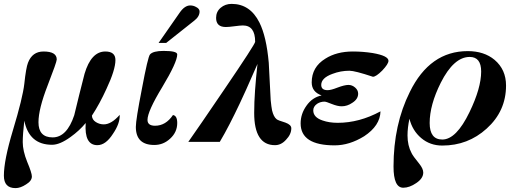

<svg xmlns="http://www.w3.org/2000/svg" viewBox="-21 -730 2658 988"><path d="M595 -139Q597 -95 560 -41Q523 17 480 17Q412 17 420 -97Q388 -58 342 -25Q287 15 247 15Q129 15 104 -109Q100 -73 98 -45.5Q96 -18 96 1Q96 46 119 103Q143 160 143 178Q143 201 113 219Q84 238 59 238Q-1 238 -1 174Q-1 95 45 -58Q71 -144 85.5 -203.5Q100 -263 104 -298Q113 -382 123 -407Q145 -465 203 -465Q271 -465 271 -424Q271 -411 224 -290Q177 -169 177 -101Q177 -23 250 -23Q323 -23 361 -137Q374 -191 387 -243.5Q400 -296 414 -350Q448 -465 521 -465Q573 -465 573 -421Q573 -371 527 -273Q492 -196 452 -135Q453 -114 472 -102Q491 -90 513 -90Q552 -90 595 -139Z M1006 -671Q1006 -645 979 -624L834 -509H795L903 -664Q929 -702 958 -702Q974 -702 988 -694Q1006 -685 1006 -671ZM891 -97Q891 -50 855 -17Q820 16 773 16Q678 16 678 -77Q678 -114 709 -272Q740 -438 751 -450Q767 -468 821 -468Q891 -468 891 -450Q891 -410 814 -282Q738 -157 738 -113Q738 -83 777 -83Q832 -83 869 -138Q891 -135 891 -97Z M1478 -70Q1478 -39 1451 -11Q1426 17 1394 17Q1287 17 1287 -149Q1287 -203 1291.5 -266Q1296 -329 1304 -401Q1235 -243 1213 -198Q1186 -141 1160.5 -91.5Q1135 -42 1110 0H948Q975 -38 1020.5 -104.5Q1066 -171 1132 -268Q1292 -503 1292 -515Q1292 -599 1229 -599Q1222 -599 1211.5 -598Q1201 -597 1186 -595Q1171 -593 1160 -592Q1149 -591 1141 -591Q1091 -591 1091 -638Q1091 -670 1114.5 -690Q1138 -710 1171 -710Q1266 -710 1314 -614Q1350 -542 1362 -407Q1364 -358 1367 -310Q1370 -262 1372 -214Q1374 -197 1375.5 -183.5Q1377 -170 1379 -162Q1387 -129 1402 -117Q1408 -111 1448 -99Q1478 -88 1478 -70Z M1978 -417Q1978 -401 1946 -367Q1914 -335 1898 -335Q1805 -366 1777 -366Q1732 -366 1690 -350Q1632 -329 1632 -293Q1632 -266 1665 -266Q1682 -266 1715 -279Q1752 -293 1772 -293Q1791 -293 1806.5 -279.5Q1822 -266 1822 -248Q1822 -220 1792 -201Q1766 -183 1737 -183Q1716 -183 1686 -195Q1657 -207 1649 -207Q1628 -207 1611 -196Q1591 -182 1591 -162Q1591 -126 1639 -110Q1673 -98 1717 -98Q1828 -98 1937 -157Q1935 -83 1853 -29Q1777 18 1701 18Q1526 18 1526 -95Q1526 -144 1556 -186Q1586 -229 1634 -239Q1583 -257 1583 -306Q1583 -385 1653 -428Q1711 -465 1795 -465Q1821 -465 1846.5 -463Q1872 -461 1897 -457Q1978 -443 1978 -417Z M2583 -290Q2583 -158 2483 -68Q2387 19 2255 19Q2192 19 2146.5 -19.5Q2101 -58 2086 -119Q2076 -73 2076 -33Q2076 19 2097 58Q2104 73 2136 112Q2157 138 2157 158Q2157 188 2121 212Q2086 236 2054 236Q2004 236 2004 127Q2004 -89 2088 -257Q2191 -467 2386 -467Q2470 -467 2524 -422Q2583 -372 2583 -290ZM2455 -362Q2455 -437 2396 -437Q2314 -437 2247 -304Q2190 -190 2190 -97Q2190 -12 2255 -12Q2327 -12 2395 -153Q2455 -277 2455 -362Z"/></svg>

Font: GFS Didot
Style: Bold Italic
Weight: 700
Italic angle: -12°
Designer: Designed by Takis Katsoulidis and George D. Matthiopoulos.
Foundry: Designed by Takis Katsoulidis and George D. Matthiopoulos.
Version: Version 1.0